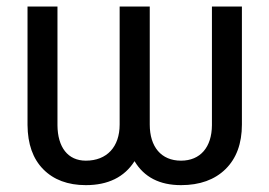

<svg xmlns="http://www.w3.org/2000/svg" viewBox="-20 -548 811 579"><path d="M619.1 -528.3V-170.4C618.7 -104 584 -63.5 525.9 -63.5C465.8 -63.5 431.6 -105.5 431.6 -172.4V-528.3H340.8V-172.4C340.8 -105.5 302.7 -63.5 238.8 -63.5C184.6 -63.5 153.8 -104 153.3 -170.4V-528.3H63V-170.9C63.5 -113.8 79.1 -69.3 110.4 -37.6C141.6 -5.9 184.6 10.3 238.8 10.3C305.7 10.3 355 -13.7 385.7 -62C414.6 -13.7 461.4 10.3 525.9 10.3C582.5 10.3 627.4 -5.9 660.2 -38.1C692.9 -70.3 709.5 -115.2 709.5 -172.4V-528.3Z"/></svg>

Font: Roboto
Style: Regular
Weight: 400
Designer: Google
Version: Version 2.137; 2017